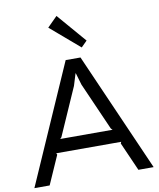

<svg xmlns="http://www.w3.org/2000/svg" viewBox="-113 -1201 1070 1289"><g transform="rotate(-10 421.5 -556.5)"><path d="M243.2 -294.9H600.1L589.8 -305.2L446.8 -629.9L422.9 -710.9H420.9L396 -629.9L252.9 -305.2ZM472.2 -810.1 828.1 0H724.1L638.2 -194.8L643.1 -205.1H200.2L205.1 -194.8L119.1 0H15.1L371.1 -810.1ZM361.8 -1112.8 532.2 -915 492.2 -875 293.9 -1044.9Z"/></g></svg>

Font: Sinkin Sans 400 Regular
Style: Regular
Weight: 400
Designer: Keith Bates
Foundry: K-Type
Version: Sinkin Sans (version 1.0)  by Keith Bates   •   © 2014   www